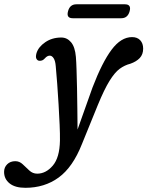

<svg xmlns="http://www.w3.org/2000/svg" viewBox="-128 -648 704 916"><path d="M313.5 -231Q359.5 -351 404.5 -411Q449.5 -471 502 -471Q527 -471 541 -456Q555 -441 555 -416Q555 -388.5 538.8 -371.2Q522.5 -354 494 -344Q466.5 -337 443 -319.8Q419.5 -302.5 394.5 -262.2Q369.5 -222 338.5 -146.5L263 39Q219.5 149.5 152 198.8Q84.5 248 -7 248Q-56 248 -82.2 227Q-108.5 206 -108.5 172Q-108.5 150.5 -93.8 135.8Q-79 121 -55 121Q-35 121 -19.5 135.8Q-4 150.5 12 165.5Q28 180.5 49.5 180.5Q91 180.5 123.8 142.2Q156.5 104 158 23Q158.5 -8 156.5 -53.2Q154.5 -98.5 151.5 -149Q148.5 -199.5 145 -247.5Q141.5 -295.5 138 -332Q136 -357.5 128 -370Q120 -382.5 109.5 -382.5Q97 -382.5 86 -369.5Q79 -361.5 70.8 -359.2Q62.5 -357 56.5 -358.5Q49 -360.5 45.2 -369Q41.5 -377.5 46 -394Q55 -424 87.8 -446.5Q120.5 -469 164.5 -469Q192 -469 211 -446.5Q230 -424 234 -377Q236 -353.5 237.2 -314.2Q238.5 -275 239.5 -227Q240.5 -179 241 -128Q241.5 -77 242 -30ZM196.5 -594Q205 -627.5 236.5 -627.5H468Q499.5 -627.5 490.5 -594.5Q481.5 -561 450.5 -561H219Q187.5 -561 196.5 -594Z"/></svg>

Font: Fraunces 9pt SuperSoft
Style: Italic
Weight: 400
Italic angle: -16°
Version: Version 1.000;[b76b70a41]